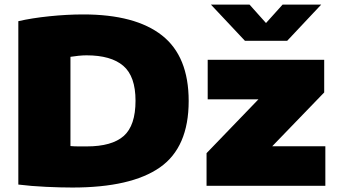

<svg xmlns="http://www.w3.org/2000/svg" viewBox="-20 -811 1469 838"><path d="M296 7.5Q245.5 7.5 180.8 4.5Q116 1.5 60 -5.5V-718.5Q118 -732 195.2 -740Q272.5 -748 343.5 -748Q570.5 -748 687 -656.5Q803.5 -565 803.5 -370Q803.5 -168 677.8 -80.2Q552 7.5 296 7.5ZM358.5 -172Q468.5 -172 520 -217.5Q571.5 -263 571.5 -371.5Q571.5 -478 518 -523.8Q464.5 -569.5 357.5 -569.5Q342 -569.5 322 -567.5Q302 -565.5 287.5 -563V-173.5Q305 -172 322.5 -172Q340 -172 358.5 -172ZM881.5 0V-142.5L1108 -377.5H886.5V-550H1395V-407.5L1168 -172.5H1400V0ZM1049 -633 900.5 -791H1069L1141 -710.5L1213.5 -791H1382L1233.5 -633Z"/></svg>

Font: Encode Sans SmExp Black
Style: Regular
Weight: 900
Width: 6
Designer: Multiple Designers
Foundry: Impallari Type
Version: Version 3.002; ttfautohint (v1.8.3) -l 8 -r 50 -G 200 -x 14 